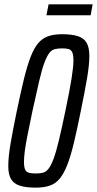

<svg xmlns="http://www.w3.org/2000/svg" viewBox="-20 -853 445 881"><path d="M144 8Q99 8 71 -1Q43 -10 30.5 -31.5Q18 -53 18 -91Q18 -133 28.5 -194.5Q39 -256 57 -343Q75 -430 90 -491Q105 -552 120.5 -592Q136 -632 155 -654.5Q174 -677 200.5 -686.5Q227 -696 265 -696Q310 -696 337.5 -687Q365 -678 377.5 -656.5Q390 -635 390 -596Q390 -556 379.5 -494Q369 -432 351 -345Q334 -260 319.5 -199.5Q305 -139 289.5 -98.5Q274 -58 255 -34.5Q236 -11 209 -1.5Q182 8 144 8ZM144 -57Q163 -57 177 -60.5Q191 -64 202.5 -78.5Q214 -93 225.5 -123.5Q237 -154 250 -208Q263 -262 280 -344Q300 -439 308.5 -493.5Q317 -548 317 -575Q317 -601 311.5 -613Q306 -625 294.5 -628Q283 -631 266 -631Q246 -631 231.5 -627.5Q217 -624 206 -609.5Q195 -595 183.5 -564.5Q172 -534 159.5 -480Q147 -426 129 -344Q116 -281 107 -236.5Q98 -192 94 -161.5Q90 -131 90 -112Q90 -86 95.5 -74.5Q101 -63 113.5 -60Q126 -57 144 -57ZM193 -783 203 -833H405L396 -783Z"/></svg>

Font: Saira UltraCondensed Medium
Style: Italic
Weight: 500
Width: 1
Italic angle: -12°
Designer: Hector Gatti with collaboration of the Omnibus-Type team
Foundry: Omnibus-Type
Version: Version 1.101